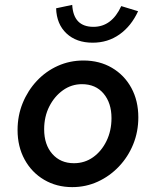

<svg xmlns="http://www.w3.org/2000/svg" viewBox="-20 -757 640 787"><path d="M276 10Q212 10 161 -20Q110 -50 81 -103Q52 -156 52 -224Q52 -283 73 -334.5Q94 -386 131 -425.5Q168 -465 217 -487Q266 -509 322 -509Q388 -509 439 -479Q490 -449 518.5 -396.5Q547 -344 547 -276Q547 -217 526 -165.5Q505 -114 467.5 -74.5Q430 -35 381 -12.5Q332 10 276 10ZM283 -88Q327 -88 361.5 -112.5Q396 -137 416.5 -179Q437 -221 437 -273Q437 -335 404.5 -373.5Q372 -412 316 -412Q273 -412 238 -387Q203 -362 182 -320.5Q161 -279 161 -227Q161 -164 194.5 -126Q228 -88 283 -88ZM360 -582Q293 -582 252.5 -620Q212 -658 210 -723L276 -737Q281 -647 363 -647Q438 -647 477 -732L546 -711Q518 -650 470 -616Q422 -582 360 -582Z"/></svg>

Font: Red Hat Mono Medium
Style: Italic
Weight: 500
Italic angle: -12°
Monospace: yes
Designer: Pentagram, MCKL
Foundry: Pentagram, MCKL
Version: Version 1.023; ttfautohint (v1.8.3)